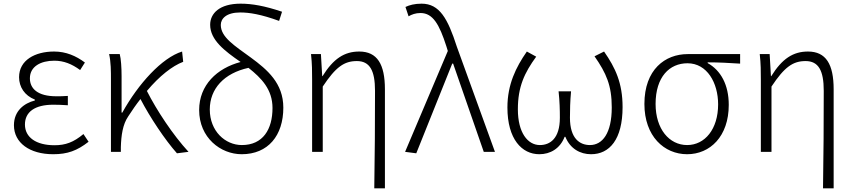

<svg xmlns="http://www.w3.org/2000/svg" viewBox="-20 -828 4657 1047"><path d="M270 13C348 13 400 -6 463 -55L435 -97C381 -52 337 -36 277 -36C177 -36 116 -79 116 -149C116 -217 169 -257 271 -257C296 -257 319 -256 350 -254V-305C323 -303 307 -303 287 -303C185 -303 143 -345 143 -401C143 -466 203 -497 276 -497C328 -497 372 -479 417 -446L443 -487C395 -523 340 -547 275 -547C171 -547 84 -500 84 -407C84 -354 114 -307 170 -285V-280C111 -265 56 -223 56 -145C56 -50 141 13 270 13Z M1008 0C923 -92 834 -227 781 -332C850 -414 919 -468 979 -491L973 -547C863 -513 734 -371 647 -214H643V-412C643 -458 640 -507 633 -533H575C585 -490 585 -438 585 -395V0H639V-26C641 -90 649 -149 679 -193C701 -227 723 -259 746 -288C798 -188 880 -65 945 8Z M1299 -37C1208 -37 1124 -113 1124 -231C1124 -344 1202 -429 1335 -458C1406 -402 1466 -340 1466 -239C1466 -123 1414 -37 1299 -37ZM1518 -764C1423 -796 1354 -808 1292 -808C1176 -808 1126 -754 1126 -693C1126 -610 1205 -550 1292 -490C1163 -456 1066 -364 1066 -228C1066 -77 1183 13 1298 13C1442 13 1525 -89 1525 -241C1525 -374 1438 -448 1348 -514C1259 -579 1184 -625 1184 -692C1184 -727 1215 -760 1290 -760C1340 -760 1403 -750 1502 -714Z M2021 199H2079V-341C2079 -478 2037 -547 1939 -547C1858 -547 1798 -508 1739 -413H1737L1730 -533H1676C1682 -479 1682 -438 1682 -395V0H1740V-356C1811 -463 1857 -495 1926 -495C1996 -495 2025 -444 2025 -333C2025 -165 2024 22 2021 199Z M2250 8 2446 -481H2451L2618 0H2679L2471 -574C2422 -726 2377 -808 2279 -808C2240 -808 2212 -800 2191 -790L2208 -739C2225 -749 2246 -757 2273 -757C2341 -757 2376 -694 2414 -576L2422 -550L2189 0Z M2921 13C2980 13 3034 -17 3059 -82H3063C3089 -17 3144 13 3203 13C3304 13 3375 -68 3375 -244C3375 -375 3336 -458 3274 -547L3222 -521C3286 -429 3316 -362 3316 -242C3316 -101 3265 -37 3197 -37C3143 -37 3088 -71 3088 -186C3088 -228 3089 -275 3094 -330H3026C3032 -275 3033 -228 3033 -186C3033 -72 2979 -37 2924 -37C2858 -37 2804 -104 2804 -232C2804 -355 2840 -431 2904 -519L2853 -547C2793 -461 2747 -367 2747 -242C2747 -69 2826 13 2921 13Z M3727 13C3852 13 3954 -84 3954 -256C3954 -365 3911 -444 3839 -484V-488C3900 -488 3954 -485 4016 -481V-533H3730C3607 -533 3494 -449 3494 -261C3494 -85 3602 13 3727 13ZM3727 -37C3630 -37 3555 -124 3555 -261C3555 -409 3631 -483 3729 -483C3836 -483 3896 -376 3896 -259C3896 -124 3824 -37 3727 -37Z M4468 199H4526V-341C4526 -478 4484 -547 4386 -547C4305 -547 4245 -508 4186 -413H4184L4177 -533H4123C4129 -479 4129 -438 4129 -395V0H4187V-356C4258 -463 4304 -495 4373 -495C4443 -495 4472 -444 4472 -333C4472 -165 4471 22 4468 199Z"/></svg>

Font: Source Han Sans SC Light
Style: Regular
Weight: 300
Designer: Ryoko NISHIZUKA (kana & ideographs); Paul D. Hunt (Latin, Greek & Cyrillic); Wenlong ZHANG (bopomofo); Sandoll Communica
Foundry: Adobe Systems Incorporated
Version: Version 1.004;PS 1.004;hotconv 1.0.82;makeotf.lib2.5.63406